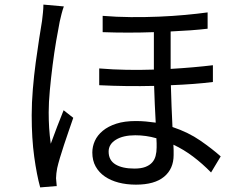

<svg xmlns="http://www.w3.org/2000/svg" viewBox="-20 -784 1040 836"><path d="M258 -756Q253 -743 248 -723.5Q243 -704 240 -690Q233 -655 224.5 -605Q216 -555 209 -500Q202 -445 197 -391Q192 -337 192 -295Q192 -259 194 -227Q196 -195 201 -158Q213 -192 229 -233Q245 -274 257 -304L299 -271Q290 -245 279.5 -214.5Q269 -184 259 -154Q249 -124 241 -97Q233 -70 229 -52Q227 -42 225.5 -29.5Q224 -17 224 -8L227 26L155 32Q140 -22 129 -101.5Q118 -181 118 -282Q118 -336 123 -396Q128 -456 135.5 -511.5Q143 -567 150.5 -615Q158 -663 163 -693Q165 -710 167 -729Q169 -748 169 -764ZM662 -142Q662 -150 662 -160Q662 -170 661 -182Q616 -195 569 -195Q516 -195 484.5 -175.5Q453 -156 453 -124Q453 -86 483 -68Q513 -50 565 -50Q594 -50 612.5 -57Q631 -64 642 -76Q653 -88 657.5 -105Q662 -122 662 -142ZM907 -427Q868 -422 821.5 -418.5Q775 -415 724 -413Q725 -367 727 -320.5Q729 -274 731 -231Q800 -208 852 -172Q904 -136 941 -103L899 -33Q862 -71 821 -102Q780 -133 735 -154Q736 -141 736 -130Q736 -119 736 -109Q736 -49 694.5 -14.5Q653 20 572 20Q531 20 496.5 11Q462 2 436.5 -15.5Q411 -33 396.5 -59Q382 -85 382 -120Q382 -146 393 -170.5Q404 -195 427.5 -214.5Q451 -234 486.5 -245.5Q522 -257 571 -257Q594 -257 615.5 -255Q637 -253 658 -250Q656 -288 654 -329.5Q652 -371 651 -410Q532 -407 412 -413V-486Q472 -481 532 -480Q592 -479 650 -481V-644Q595 -642 538 -642Q481 -642 427 -644V-715Q487 -710 549.5 -709.5Q612 -709 672 -711.5Q732 -714 786 -719Q840 -724 884 -730V-659Q850 -655 809.5 -652Q769 -649 723 -647V-484Q774 -487 819.5 -491Q865 -495 907 -500Z"/></svg>

Font: SpoqaHanSans-Regular
Style: Regular
Weight: 400
Designer: [Spoqa Han Sans] Dong-huui Kim \uAE40 \uB3D9 \uD718  Younghwa Kang \uAC15 \uC601 \uD654  [Noto Sans] Ryoko NISHIZUKA \u8
Foundry: Spoqa (http://www.spoqa-han-sans.com)
Version: Version 2.000